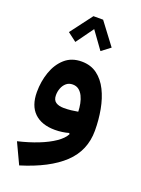

<svg xmlns="http://www.w3.org/2000/svg" viewBox="-176 -774 823 1119"><g transform="rotate(20 235.0 -214.5)"><path d="M201.4 -697.4 98.9 -561.4 153.5 -520.1 231.4 -628 309.3 -520.1 363.8 -561.4 261.4 -697.4ZM305.6 -2.9Q290.8 25.8 252 52.4Q213.2 79.1 156.7 101.4Q100.2 123.7 31.9 139.9L92.1 268.1Q262.7 215.8 350.3 133.3Q437.9 50.8 437.9 -72.7Q437.9 -140 426.2 -203.1Q414.5 -266.2 389.6 -316.4Q364.7 -366.5 324.9 -396.1Q285 -425.7 228.7 -425.7Q166.2 -425.7 124.9 -389.2Q83.7 -352.6 63.2 -294Q42.8 -235.4 42.8 -170Q42.8 -85.2 88.3 -41.4Q133.9 2.3 216.6 2.3Q239 2.3 261.1 -0.9Q283.3 -4 301.8 -9.5ZM308.7 -143.9Q289.2 -140.2 267.3 -137.7Q245.4 -135.2 222 -135.2Q190.2 -135.2 171.8 -147.7Q153.4 -160.1 153.4 -190.5Q153.4 -213.4 161.6 -234.2Q169.7 -255.1 185.6 -268.6Q201.5 -282.1 225 -282.1Q247.4 -282.1 263 -270Q278.6 -257.9 288.6 -237.6Q298.5 -217.4 303.3 -193Q308.1 -168.7 308.7 -143.9Z"/></g></svg>

Font: Estedad-FD VF
Style: Regular
Weight: 100
Designer: Amin Abedi
Version: Version 7.3